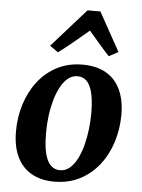

<svg xmlns="http://www.w3.org/2000/svg" viewBox="-57 -879 693 937"><g transform="rotate(5 289.0 -410.5)"><path d="M333 -568Q400 -568 446.5 -542Q493 -516 517.5 -465.5Q542 -415 542.5 -342.5Q542.5 -271 522.2 -207Q502 -143 463.2 -93.5Q424.5 -44 369.2 -15.5Q314 13 244 13Q179 13 132.8 -13.2Q86.5 -39.5 62 -89.8Q37.5 -140 37 -212.5Q36.5 -284 56.8 -348.2Q77 -412.5 115.5 -462Q154 -511.5 209 -539.8Q264 -568 333 -568ZM314 -509.5Q286 -509.5 264.8 -491.2Q243.5 -473 228 -442.5Q212.5 -412 202.5 -374Q192.5 -336 188 -295.8Q183.5 -255.5 184 -218.5Q184 -154 194.5 -116Q205 -78 223.5 -61.5Q242 -45 266.5 -45Q294 -45 315 -63Q336 -81 351.5 -111.8Q367 -142.5 376.8 -180.5Q386.5 -218.5 391 -259Q395.5 -299.5 395.5 -336.5Q395 -401.5 384.8 -439.2Q374.5 -477 356.5 -493.2Q338.5 -509.5 314 -509.5ZM207.5 -617.5 166.5 -646 333.5 -834H396.5L501.5 -644.5L456 -620Q430.5 -647 405.2 -677Q380 -707 354 -736.5Q318.5 -706.5 281.5 -675.8Q244.5 -645 207.5 -617.5Z"/></g></svg>

Font: Merriweather 20pt
Style: Bold Italic
Weight: 700
Italic angle: -7.8°
Version: Version 2.101